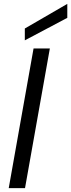

<svg xmlns="http://www.w3.org/2000/svg" viewBox="-20 -970 367 990"><path d="M25 0 153 -720H237L109 0ZM108 -762V-823L327 -950V-878Z"/></svg>

Font: DM Sans 17pt
Style: Italic
Weight: 400
Italic angle: -10°
Version: Version 4.004;gftools[0.9.30]